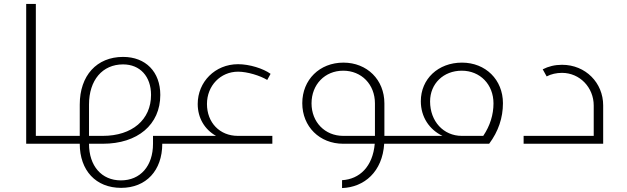

<svg xmlns="http://www.w3.org/2000/svg" viewBox="-20 -730 3183 975"><path d="M113 0H275V-40H162V-710H113Z M757 -40V0C757 113 693 186 594 186C496 186 432 113 432 0H502C679 0 794 -97 794 -248C794 -365 720 -441 605 -441C471 -441 385 -346 385 -199V-40H275V0H385C385 136 467 224 595 224C722 224 804 136 804 0H899V-40ZM432 -199C432 -323 500 -403 605 -403C691 -403 747 -342 747 -248C747 -122 651 -40 502 -40H432Z M1188 -40C1096 -40 1031 -107 1031 -202C1031 -295 1100 -366 1189 -366C1236 -366 1301 -346 1337 -324L1354 -355C1317 -382 1247 -404 1189 -404C1072 -404 984 -314 984 -202C984 -130 1020 -72 1077 -40H899C865 -40 841 -32 841 -20C841 -8 865 0 899 0H1363V-40Z M2032 -40H1932V-205C1932 -325 1844 -412 1724 -412C1603 -412 1515 -325 1515 -206C1515 -87 1603 0 1723 0H1883C1873 116 1806 180 1717 185V225C1830 221 1922 142 1931 0H2032ZM1562 -205C1562 -301 1630 -371 1723 -371C1816 -371 1884 -301 1884 -205V-40H1723C1630 -40 1562 -110 1562 -205Z M2326 -412C2205 -412 2117 -329 2117 -216C2117 -136 2160 -72 2227 -40H2032C1998 -40 1974 -32 1974 -20C1974 -8 1998 0 2032 0H2464C2511 -63 2534 -132 2534 -206C2534 -325 2446 -412 2326 -412ZM2434 -40H2325C2232 -40 2164 -114 2164 -215C2164 -305 2232 -371 2325 -371C2418 -371 2486 -301 2486 -205C2486 -148 2469 -92 2434 -40Z M2639 0H3043V-195C3043 -309 2954 -401 2834 -401C2798 -401 2765 -393 2736 -378L2756 -342C2779 -354 2806 -360 2834 -360C2924 -360 2995 -286 2995 -194V-40H2639Z"/></svg>

Font: Sulaf Light
Style: Regular
Weight: 300
Designer: Bandar Raffah (Arabic) and Santiago Orozco (Latin)
Foundry: Caramella and Typemade
Version: Version 1.005;PS 001.005;hotconv 1.0.88;makeotf.lib2.5.64775